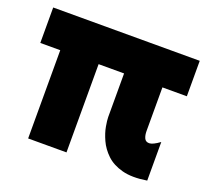

<svg xmlns="http://www.w3.org/2000/svg" viewBox="-89 -566 744 687"><g transform="rotate(20 283.0 -222.5)"><path d="M80 13V-323H4V-458H562V-323H469V-157Q469 -141 474 -130Q479 -119 492.5 -119Q506 -119 532 -138V9Q476 18 438.5 8Q401 -2 378 -24Q355 -46 343 -72.5Q331 -99 327 -122Q323 -145 323 -157V-323H226V13Z"/></g></svg>

Font: Lil Grotesk Black
Style: Regular
Weight: 900
Designer: Bastien Sozeau
Foundry: NBR — Bastien Sozeau
Version: Version 3.003; ttfautohint (v1.8.4.7-5d5b);gftools[0.9.33]